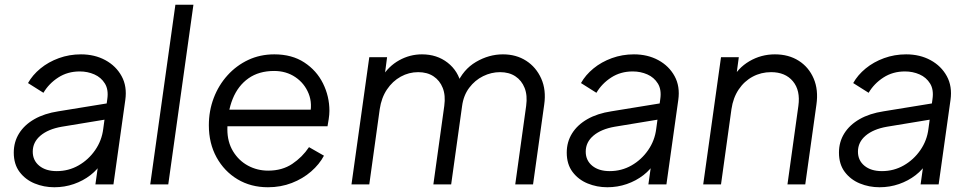

<svg xmlns="http://www.w3.org/2000/svg" viewBox="-20 -777 4090 809"><path d="M209 12Q165 12 126 -4Q87 -20 62.5 -52.5Q38 -85 38 -134Q38 -179 60.5 -215Q83 -251 125 -275Q167 -299 226 -308L441 -343L434 -275L240 -243Q183 -233 150.5 -205.5Q118 -178 118 -138Q118 -101 145.5 -78.5Q173 -56 219 -56Q269 -56 311 -80Q353 -104 381 -144.5Q409 -185 415 -234L432 -359Q438 -399 422 -425Q406 -451 377.5 -463.5Q349 -476 316 -476Q265 -476 225.5 -450.5Q186 -425 163 -386L98 -427Q117 -461 150.5 -488.5Q184 -516 228 -532Q272 -548 321 -548Q379 -548 424 -523.5Q469 -499 492.5 -456Q516 -413 508 -356L458 0H382L397 -107L410 -94Q392 -63 361 -39Q330 -15 291 -1.5Q252 12 209 12Z M613 0 719 -757H795L689 0Z M1109 12Q1037 12 981 -21.5Q925 -55 892.5 -114Q860 -173 860 -249Q860 -310 880.5 -364Q901 -418 938.5 -459.5Q976 -501 1026 -524.5Q1076 -548 1136 -548Q1210 -548 1262 -514Q1314 -480 1341 -425.5Q1368 -371 1368 -310Q1368 -294 1365 -275Q1362 -256 1360 -245H907L912 -315H1322L1284 -286Q1298 -339 1280.5 -382.5Q1263 -426 1224.5 -452Q1186 -478 1135 -478Q1071 -478 1027 -447Q983 -416 960.5 -360.5Q938 -305 938 -232Q938 -179 962 -139.5Q986 -100 1025 -79Q1064 -58 1110 -58Q1169 -58 1211.5 -86.5Q1254 -115 1282 -157L1345 -121Q1326 -85 1291 -54.5Q1256 -24 1209.5 -6Q1163 12 1109 12Z M1461 0 1536 -536H1611L1598 -437L1589 -452Q1617 -498 1662 -523Q1707 -548 1758 -548Q1821 -548 1866 -513Q1911 -478 1924 -419L1904 -420Q1931 -484 1985.5 -516Q2040 -548 2099 -548Q2155 -548 2197 -521Q2239 -494 2260.5 -446Q2282 -398 2273 -336L2226 0H2151L2197 -331Q2203 -375 2190.5 -406.5Q2178 -438 2151.5 -455.5Q2125 -473 2087 -473Q2050 -473 2015.5 -456Q1981 -439 1957 -407Q1933 -375 1927 -330L1881 0H1806L1852 -331Q1858 -375 1845.5 -406.5Q1833 -438 1806.5 -455.5Q1780 -473 1742 -473Q1703 -473 1668.5 -454Q1634 -435 1610.5 -400Q1587 -365 1580 -317L1536 0Z M2539 12Q2495 12 2456 -4Q2417 -20 2392.5 -52.5Q2368 -85 2368 -134Q2368 -179 2390.5 -215Q2413 -251 2455 -275Q2497 -299 2556 -308L2771 -343L2764 -275L2570 -243Q2513 -233 2480.5 -205.5Q2448 -178 2448 -138Q2448 -101 2475.5 -78.5Q2503 -56 2549 -56Q2599 -56 2641 -80Q2683 -104 2711 -144.5Q2739 -185 2745 -234L2762 -359Q2768 -399 2752 -425Q2736 -451 2707.5 -463.5Q2679 -476 2646 -476Q2595 -476 2555.5 -450.5Q2516 -425 2493 -386L2428 -427Q2447 -461 2480.5 -488.5Q2514 -516 2558 -532Q2602 -548 2651 -548Q2709 -548 2754 -523.5Q2799 -499 2822.5 -456Q2846 -413 2838 -356L2788 0H2712L2727 -107L2740 -94Q2722 -63 2691 -39Q2660 -15 2621 -1.5Q2582 12 2539 12Z M2943 0 3018 -536H3093L3079 -432L3062 -438Q3088 -490 3137.5 -519Q3187 -548 3245 -548Q3303 -548 3345.5 -521Q3388 -494 3408.5 -446Q3429 -398 3420 -336L3373 0H3298L3344 -331Q3353 -396 3321 -434.5Q3289 -473 3229 -473Q3187 -473 3151.5 -454Q3116 -435 3092.5 -400Q3069 -365 3062 -317L3018 0Z M3686 12Q3642 12 3603 -4Q3564 -20 3539.5 -52.5Q3515 -85 3515 -134Q3515 -179 3537.5 -215Q3560 -251 3602 -275Q3644 -299 3703 -308L3918 -343L3911 -275L3717 -243Q3660 -233 3627.5 -205.5Q3595 -178 3595 -138Q3595 -101 3622.5 -78.5Q3650 -56 3696 -56Q3746 -56 3788 -80Q3830 -104 3858 -144.5Q3886 -185 3892 -234L3909 -359Q3915 -399 3899 -425Q3883 -451 3854.5 -463.5Q3826 -476 3793 -476Q3742 -476 3702.5 -450.5Q3663 -425 3640 -386L3575 -427Q3594 -461 3627.5 -488.5Q3661 -516 3705 -532Q3749 -548 3798 -548Q3856 -548 3901 -523.5Q3946 -499 3969.5 -456Q3993 -413 3985 -356L3935 0H3859L3874 -107L3887 -94Q3869 -63 3838 -39Q3807 -15 3768 -1.5Q3729 12 3686 12Z"/></svg>

Font: Plus Jakarta Sans
Style: Italic
Weight: 400
Italic angle: -8°
Designer: Gumpita Rahayu
Foundry: Tokotype
Version: Version 2.006